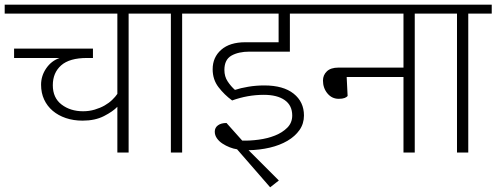

<svg xmlns="http://www.w3.org/2000/svg" viewBox="-30 -650 2115 818"><path d="M30 -403V-443H366V-403H341Q266 -403 230.5 -371.5Q195 -340 195 -287Q195 -233 232.5 -204.5Q270 -176 324 -176Q350 -176 373.5 -183Q397 -190 415.5 -200.5Q434 -211 448 -224.5Q462 -238 470 -250V-592H-10V-630H618V-592H518V0H470V-195Q451 -175 413 -155.5Q375 -136 322 -136Q283 -136 250.5 -147Q218 -158 194.5 -178Q171 -198 158 -226Q145 -254 145 -289Q145 -327 167 -359Q189 -391 224 -403Z M698 -592H598V-630H846V-592H746V0H698Z M980 -14Q965 -16 948.5 -22.5Q932 -29 917.5 -38.5Q903 -48 894 -61Q885 -74 885 -89Q885 -106 898.5 -116Q912 -126 935 -126L1002 -51Q1035 -50 1072.5 -55Q1110 -60 1141.5 -72.5Q1173 -85 1194 -106Q1215 -127 1215 -158Q1215 -201 1183 -223.5Q1151 -246 1094 -246Q1025 -246 959 -222Q926 -246 901 -278.5Q876 -311 876 -355Q876 -406 912.5 -438Q949 -470 1015 -470H1157V-592H826V-630H1316V-592H1205V-430H1033Q986 -430 956 -413Q926 -396 926 -352Q926 -324 940 -303Q954 -282 971 -267Q995 -275 1028 -280.5Q1061 -286 1096 -286Q1177 -286 1221 -251Q1265 -216 1265 -158Q1265 -123 1246 -96Q1227 -69 1194.5 -50Q1162 -31 1119.5 -21Q1077 -11 1029 -10L1158 119L1121 148Z M1689 -362V-592H1296V-630H1837V-592H1737V0H1689V-322H1447L1451 -241Q1447 -236 1438 -232.5Q1429 -229 1413 -229Q1384 -229 1365 -252Q1346 -275 1346 -307Q1346 -330 1362.5 -346Q1379 -362 1412 -362Z M1917 -592H1817V-630H2065V-592H1965V0H1917Z"/></svg>

Font: Ek Mukta ExtraLight
Style: Regular
Weight: 275
Designer: Girish Dalvi and Yashodeep Gholap
Foundry: Ek Type
Version: Version 2.538;PS 1.002;hotconv 16.6.51;makeotf.lib2.5.65220;